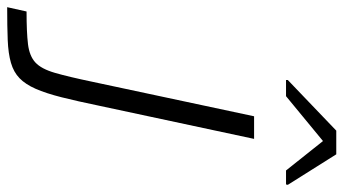

<svg xmlns="http://www.w3.org/2000/svg" viewBox="-249 -726 957 535"><g transform="rotate(90 229.5 -458.5)"><path d="M-18 0 -6 -54Q52 -54 85 -58Q118 -62 136 -78.5Q154 -95 165 -133Q176 -171 190 -238L286 -688H349L257 -258Q244 -195 233 -151.5Q222 -108 209.5 -79.5Q197 -51 180 -34.5Q163 -18 137 -10.5Q111 -3 73.5 -1.5Q36 0 -18 0ZM185 -777V-782L326 -917H392L477 -782L476 -777H437L355 -880L230 -777Z"/></g></svg>

Font: Saira SemiExpanded Light
Style: Italic
Weight: 300
Width: 6
Italic angle: -12°
Designer: Hector Gatti with collaboration of the Omnibus-Type team
Foundry: Omnibus-Type
Version: Version 1.101